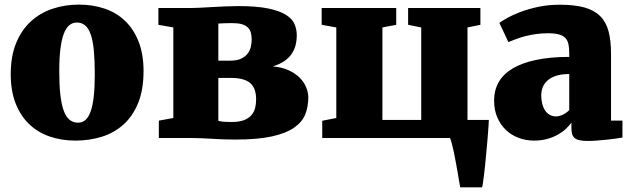

<svg xmlns="http://www.w3.org/2000/svg" viewBox="-20 -590 2690 821"><path d="M25.9 -272.9Q25.9 -350.1 49.1 -406.2Q72.3 -462.4 112.3 -498.8Q152.3 -535.2 205.1 -552.7Q257.8 -570.3 317.4 -570.3Q377.9 -570.3 428.7 -552.7Q479.5 -535.2 516.1 -499.5Q552.7 -463.9 573.2 -410.6Q593.8 -357.4 593.8 -286.1Q593.8 -205.6 570.6 -149.2Q547.4 -92.8 507.6 -57.1Q467.8 -21.5 414.8 -5.1Q361.8 11.2 302.2 11.2Q242.2 11.2 191.4 -6.6Q140.6 -24.4 104 -59.8Q67.4 -95.2 46.6 -148.4Q25.9 -201.7 25.9 -272.9ZM313.5 -65.4Q332 -65.4 345.5 -77.1Q358.9 -88.9 367.7 -113.8Q376.5 -138.7 380.9 -178Q385.3 -217.3 385.3 -272.5Q385.3 -331.5 381.3 -373.5Q377.4 -415.5 368.2 -442.1Q358.9 -468.8 344.2 -481.2Q329.6 -493.7 308.6 -493.7Q290 -493.7 276.1 -481.9Q262.2 -470.2 252.7 -445.3Q243.2 -420.4 238.3 -381.1Q233.4 -341.8 233.4 -286.6Q233.4 -227.5 238 -185.5Q242.7 -143.6 252.4 -116.9Q262.2 -90.3 277.3 -77.9Q292.5 -65.4 313.5 -65.4Z M659.2 -74.2 721.2 -85.4V-472.7L657.2 -483.9V-555.7H797.9Q810.5 -555.7 834.5 -556.9Q858.4 -558.1 886.7 -559.8Q915 -561.5 944.8 -562.7Q974.6 -564 999 -564Q1078.1 -564 1127.2 -553.7Q1176.3 -543.5 1203.4 -526.1Q1230.5 -508.8 1239.7 -486.3Q1249 -463.9 1249 -439.5Q1249 -416.5 1243.7 -396Q1238.3 -375.5 1226.3 -358.4Q1214.4 -341.3 1194.6 -327.9Q1174.8 -314.5 1146 -306.2Q1186 -302.7 1214.8 -289.3Q1243.7 -275.9 1262.2 -256.8Q1280.8 -237.8 1289.6 -215.8Q1298.3 -193.8 1298.3 -173.8Q1298.3 -134.3 1285.4 -101.3Q1272.5 -68.4 1237.8 -44.2Q1203.1 -20 1142.3 -6.6Q1081.5 6.8 986.3 6.8Q961.4 6.8 936 5.9Q910.6 4.9 886 3.4Q861.3 2 838.1 1Q814.9 0 794.9 0H659.2ZM964.4 -330.6Q992.7 -330.6 1010.5 -338.9Q1028.3 -347.2 1038.6 -360.4Q1048.8 -373.5 1052.5 -389.4Q1056.2 -405.3 1056.2 -420.9Q1056.2 -437.5 1052.5 -450.7Q1048.8 -463.9 1039.3 -472.9Q1029.8 -481.9 1013.9 -486.6Q998 -491.2 973.1 -491.2Q957.5 -491.2 941.9 -490.7Q926.3 -490.2 913.6 -489.3V-330.6ZM913.6 -73.7Q917 -72.3 923.6 -71Q930.2 -69.8 938.5 -69.3Q946.8 -68.8 955.6 -68.6Q964.4 -68.4 971.7 -68.4Q1002.4 -68.4 1022.5 -75.9Q1042.5 -83.5 1054.2 -96.7Q1065.9 -109.9 1070.6 -127.2Q1075.2 -144.5 1075.2 -164.6Q1075.2 -187 1069.6 -204.3Q1064 -221.7 1051.3 -233.4Q1038.6 -245.1 1017.8 -251Q997.1 -256.8 966.8 -256.8H913.6Z M1357.9 -73.7 1418 -85.4V-472.7L1355.5 -483.9V-555.7H1674.3V-483.9L1615.2 -472.7V-77.1H1781.2V-472.7L1725.1 -483.9V-555.7H2034.2V-483.9L1979 -472.7V-77.1H2070.3Q2070.3 -71.3 2069.3 -56.9Q2068.4 -42.5 2066.9 -22.5Q2065.4 -2.4 2063.2 21.5Q2061 45.4 2058.8 69.8Q2056.6 94.2 2054.2 117.9Q2051.8 141.6 2049.3 160.9Q2046.9 180.2 2044.9 193.4Q2043 206.5 2041.5 210.9H1947.8Q1946.3 203.1 1943.6 186.8Q1940.9 170.4 1937.3 149.4Q1933.6 128.4 1929.4 105.5Q1925.3 82.5 1920.9 61.5Q1916.5 40.5 1912.1 24.2Q1907.7 7.8 1904.3 0H1357.9Z M2092.8 -161.1Q2092.8 -204.1 2112.3 -238.5Q2131.8 -272.9 2171.6 -296.9Q2211.4 -320.8 2272 -333.7Q2332.5 -346.7 2414.1 -346.7V-362.3Q2414.1 -384.3 2410.9 -400.1Q2407.7 -416 2398.2 -426.8Q2388.7 -437.5 2370.8 -442.6Q2353 -447.8 2323.7 -447.8Q2293.9 -447.8 2268.3 -443.8Q2242.7 -439.9 2221.4 -434.1Q2200.2 -428.2 2183.3 -421.6Q2166.5 -415 2154.3 -410.2H2153.8L2115.2 -492.2Q2125.5 -500 2148.9 -513.2Q2172.4 -526.4 2206.1 -539.1Q2239.7 -551.8 2282.2 -560.8Q2324.7 -569.8 2373.5 -569.8Q2437 -569.8 2479 -558.1Q2521 -546.4 2546.4 -521Q2571.8 -495.6 2582.3 -455.8Q2592.8 -416 2592.8 -360.4V-74.2H2641.6V-2Q2632.3 0 2614.7 2.4Q2597.2 4.9 2576.2 7.1Q2555.2 9.3 2533.2 11Q2511.2 12.7 2493.7 12.7Q2471.7 12.7 2457.8 9.5Q2443.8 6.3 2436.3 -0.5Q2428.7 -7.3 2426 -18.8Q2423.3 -30.3 2423.3 -46.9V-65.4Q2413.6 -51.8 2398.7 -38.1Q2383.8 -24.4 2363.8 -13.4Q2343.8 -2.4 2318.6 4.4Q2293.5 11.2 2263.2 11.2Q2228.5 11.2 2197.5 -0.5Q2166.5 -12.2 2143.3 -34.2Q2120.1 -56.2 2106.4 -88.1Q2092.8 -120.1 2092.8 -161.1ZM2294.4 -182.6Q2294.4 -162.6 2298.6 -146.2Q2302.7 -129.9 2310.8 -117.7Q2318.8 -105.5 2330.6 -98.9Q2342.3 -92.3 2357.4 -92.3Q2371.6 -92.3 2387.7 -100.1Q2403.8 -107.9 2414.1 -119.6V-273.4Q2379.9 -273.4 2356.9 -265.6Q2334 -257.8 2320.1 -244.9Q2306.2 -231.9 2300.3 -215.8Q2294.4 -199.7 2294.4 -182.6Z"/></svg>

Font: Merriweather UltraBold
Style: Regular
Weight: 900
Designer: Eben Sorkin ( sorkintype@gmail.com )
Foundry: Eben Sorkin
Version: Version 1.570; ttfautohint (v1.3) -l 8 -r 32 -G 0 -x 0 -H 60